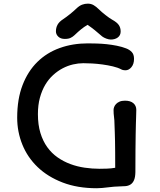

<svg xmlns="http://www.w3.org/2000/svg" viewBox="-20 -1001 861 1031"><path d="M72.3 0ZM72.3 -369.1Q72.3 -469.2 101.1 -543.9Q129.9 -618.7 180.7 -668.5Q231.4 -718.3 300.8 -743.2Q370.1 -768.1 451.7 -768.1Q472.7 -768.1 499 -767.3Q525.4 -766.6 553 -763.7Q580.6 -760.7 607.4 -755.4Q634.3 -750 657.2 -741.2Q675.3 -734.4 687.5 -721.7Q699.7 -709 699.7 -685.1Q699.7 -657.2 685.8 -640.4Q671.9 -623.5 653.3 -623.5Q649.4 -623.5 643.1 -624.5Q636.7 -625.5 632.3 -627.9Q613.3 -638.2 586.2 -644.5Q559.1 -650.9 530.3 -654.8Q501.5 -658.7 474.1 -660.2Q446.8 -661.6 427.2 -661.6Q400.4 -661.6 372.1 -655Q343.8 -648.4 316.7 -634.3Q289.6 -620.1 265.4 -598.1Q241.2 -576.2 223.1 -545.9Q205.1 -515.6 194.3 -476.3Q183.6 -437 183.6 -388.2Q183.6 -331.1 197 -287.1Q210.4 -243.2 233.9 -210.7Q257.3 -178.2 289.1 -156Q320.8 -133.8 357.7 -120.1Q394.5 -106.4 434.6 -100.6Q474.6 -94.7 514.6 -94.7Q532.2 -94.7 554.4 -95.5Q576.7 -96.2 598.6 -100.1Q598.6 -147.9 598.4 -181.6Q598.1 -215.3 597.7 -241.7Q597.2 -268.1 596.4 -290Q595.7 -312 594.7 -336.9Q594.7 -354.5 592.3 -372.3Q589.8 -390.1 589.8 -410.6Q589.8 -418 593 -426.5Q596.2 -435.1 603.3 -442.6Q610.4 -450.2 622.1 -455.3Q633.8 -460.4 651.4 -460.4Q680.2 -460.4 696 -447Q711.9 -433.6 711.9 -410.6Q711.9 -400.9 711.4 -391.8Q710.9 -382.8 710.9 -372.6Q710.4 -356.9 709.7 -334.7Q709 -312.5 708.5 -278.1Q708 -243.7 707.5 -194.6Q707 -145.5 707 -77.1Q706.5 -49.3 699.7 -33.7Q692.9 -18.1 681.2 -10.5Q669.4 -2.9 654.1 -1.5Q638.7 0 622.1 0Q607.9 0 592.3 1.5Q576.7 2.9 560.5 4.9Q544.4 6.8 529.1 8.3Q513.7 9.8 500 9.8Q396 9.8 316.2 -21Q236.3 -51.8 182.1 -103.8Q127.9 -155.8 100.1 -224.4Q72.3 -293 72.3 -369.1ZM328.1 -792Q305.7 -792 293 -804.2Q280.3 -816.4 280.3 -832.5Q280.3 -852.5 289.1 -868.4Q297.9 -884.3 318.4 -897.5Q327.1 -903.3 336.9 -910.6Q346.7 -918 356.2 -925.5Q365.7 -933.1 374.3 -940.7Q382.8 -948.2 389.6 -954.6Q405.8 -970.2 420.7 -975.8Q435.5 -981.4 451.7 -981.4Q468.8 -981.4 482.7 -973.4Q496.6 -965.3 510.7 -951.2Q518.1 -943.8 527.8 -935.5Q537.6 -927.2 547.6 -919.4Q557.6 -911.6 566.9 -905Q576.2 -898.4 582 -895.5Q607.9 -881.3 617.9 -866.7Q627.9 -852.1 627.9 -832Q627.9 -811.5 612.8 -800Q597.7 -788.6 574.7 -788.6Q569.8 -788.6 563.5 -790Q557.1 -791.5 550.8 -793.7Q544.4 -795.9 538.6 -799.1Q532.7 -802.2 528.8 -805.2Q517.1 -814.9 507.6 -823.2Q498 -831.5 488.8 -839.1Q479.5 -846.7 470.2 -853.5Q460.9 -860.4 450.2 -867.7Q440.4 -861.8 432.1 -856.2Q423.8 -850.6 415.8 -844Q407.7 -837.4 398.9 -829.6Q390.1 -821.8 379.4 -811.5Q371.1 -803.7 359.6 -797.9Q348.1 -792 328.1 -792Z"/></svg>

Font: Autour One
Style: Regular
Weight: 400
Version: Version 1.007; ttfautohint (v0.92) -l 24 -r 24 -G 200 -x 7 -